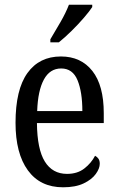

<svg xmlns="http://www.w3.org/2000/svg" viewBox="-20 -786 502 816"><path d="M248 10Q151 10 98.5 -62Q46 -134 46 -264Q46 -405 96.5 -475.5Q147 -546 239 -546Q324 -546 372.5 -484.5Q421 -423 421 -305V-263H137Q138 -152 170.5 -99.5Q203 -47 265 -47Q309 -47 338.5 -70Q368 -93 384 -124Q392 -120 398 -112Q404 -104 404 -90Q404 -70 387 -46.5Q370 -23 335.5 -6.5Q301 10 248 10ZM330 -314Q330 -395 309.5 -445Q289 -495 240 -495Q192 -495 166.5 -448Q141 -401 138 -314ZM194 -619Q215 -654 237.5 -693Q260 -732 273 -766H372V-756Q361 -739 337 -711Q313 -683 284 -654.5Q255 -626 230 -606H194Z"/></svg>

Font: Noto Serif Condensed
Style: Regular
Weight: 400
Width: 3
Designer: Monotype Design Team
Foundry: Monotype Imaging Inc.
Version: Version 2.013; ttfautohint (v1.8.4.7-5d5b)